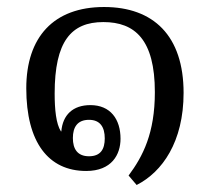

<svg xmlns="http://www.w3.org/2000/svg" viewBox="-20 -485 598 548"><path d="M370 43C443 6 504 -80 504 -220C504 -383 418 -465 277 -465C133 -465 55 -379 55 -233C55 -79 118 3 226 3C299 3 324 -44 324 -89C324 -145 295 -185 238 -185C188 -185 159 -157 155 -110H154C140 -131 136 -173 136 -218C136 -367 183 -422 275 -422C365 -422 422 -372 422 -222C422 -105 388 -39 347 16ZM234 -39C201 -39 188 -60 188 -91C188 -122 201 -143 234 -143C266 -143 279 -122 279 -90C279 -59 267 -39 234 -39Z"/></svg>

Font: Noto Serif Thai SemiCondensed
Style: Regular
Weight: 400
Width: 4
Designer: Monotype Design Team
Foundry: Monotype Imaging Inc.
Version: Version 2.002